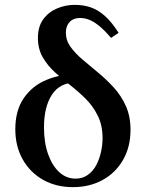

<svg xmlns="http://www.w3.org/2000/svg" viewBox="-20 -760 600 790"><path d="M251 -626Q251 -594 270 -567.5Q289 -541 319.5 -515Q350 -489 384 -461Q418 -433 448.5 -399.5Q479 -366 498 -323.5Q517 -281 517 -226Q517 -155 486 -101.5Q455 -48 401.5 -19Q348 10 280 10Q211 10 157.5 -20Q104 -50 73.5 -104Q43 -158 43 -228Q43 -306 78 -356.5Q113 -407 170.5 -431Q228 -455 295 -455L290 -420Q226 -420 193.5 -370Q161 -320 161 -236Q161 -173 178 -125.5Q195 -78 224 -51.5Q253 -25 291 -25Q320 -25 341.5 -40.5Q363 -56 376 -80.5Q389 -105 395.5 -134.5Q402 -164 402 -191Q402 -244 382.5 -283.5Q363 -323 333 -353Q303 -383 269 -409.5Q235 -436 205 -463.5Q175 -491 155.5 -525Q136 -559 136 -604Q136 -650 157.5 -680Q179 -710 214 -725Q249 -740 288 -740Q324 -740 354 -729.5Q384 -719 412 -694Q440 -669 468 -625L437 -604Q408 -638 385.5 -655.5Q363 -673 345 -679.5Q327 -686 309 -686Q282 -686 266.5 -669.5Q251 -653 251 -626Z"/></svg>

Font: Brygada 1918 SemiBold
Style: Regular
Weight: 600
Designer: Mateusz Machalski | Borys Kosmynka | Przemek Hoffer
Foundry: NIEPODLEGLA 2018
Version: Version 3.006